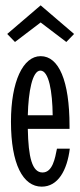

<svg xmlns="http://www.w3.org/2000/svg" viewBox="-20 -685 301 718"><path d="M84 -254C86 -342 101 -421 131 -421C163 -421 176 -342 177 -254ZM139 -40C100 -40 86 -97 84 -203H240V-214C240 -383 200 -475 132 -475C66 -475 21 -380 21 -230C21 -71 66 13 136 13C197 13 231 -48 241 -129H193C186 -94 177 -40 139 -40ZM257 -558 132 -665 7 -558 36 -528 132 -601 228 -528Z"/></svg>

Font: Stint Ultra Condensed
Style: Regular
Weight: 400
Width: 1
Designer: Astigmatic (AOETI)
Foundry: Astigmatic (AOETI)
Version: Version 1.000